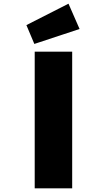

<svg xmlns="http://www.w3.org/2000/svg" viewBox="-20 -1020 579 1040"><path d="M168 0V-740H371V0ZM166 -782 123 -884 351 -1000 411 -863Z"/></svg>

Font: Lexend Peta Black
Style: Regular
Weight: 900
Version: Version 1.007